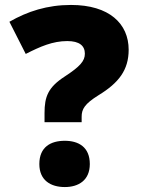

<svg xmlns="http://www.w3.org/2000/svg" viewBox="-20 -744 568 776"><path d="M160 -250H310V-272C310 -303 322 -324 378 -359C460 -409 500 -461 500 -543C500 -648 422 -724 267 -724C171 -724 91 -698 18 -656L84 -526C143 -556 193 -578 252 -578C301 -578 323 -559 323 -527C323 -497 303 -475 242 -435C174 -391 160 -353 160 -287ZM139 -81C139 -15 185 12 242 12C297 12 343 -15 343 -81C343 -150 297 -175 242 -175C185 -175 139 -150 139 -81Z"/></svg>

Font: Noto Sans Sinhala UI Black
Style: Regular
Weight: 900
Designer: Jelle Bosma - Monotype Design Team
Foundry: Monotype Imaging Inc.
Version: Version 2.006